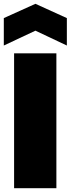

<svg xmlns="http://www.w3.org/2000/svg" viewBox="-24 -988 371 1008"><path d="M50 0V-708H272V0ZM327 -893V-749L162 -827L-4 -749V-893L162 -968Z"/></svg>

Font: Poppins Black
Style: Regular
Weight: 900
Designer: Ninad Kale (Devanagari), Jonny Pinhorn (Latin)
Foundry: Indian Type Foundry
Version: Version 3.200;PS 1.000;hotconv 16.6.54;makeotf.lib2.5.65590